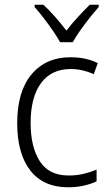

<svg xmlns="http://www.w3.org/2000/svg" viewBox="-20 -785 462 815"><path d="M270 10Q164 10 108.5 -61.5Q53 -133 53 -262Q53 -397 114 -469.5Q175 -542 279 -542Q313 -542 342.5 -535.5Q372 -529 395 -517L378 -470Q330 -492 280 -492Q198 -492 154 -432Q110 -372 110 -263Q110 -161 149 -100.5Q188 -40 272 -40Q305 -40 334.5 -47Q364 -54 390 -65V-15Q366 -4 335.5 3Q305 10 270 10ZM235 -606Q223 -628 204 -655.5Q185 -683 164.5 -709.5Q144 -736 127 -755V-765H164Q188 -743 214 -713.5Q240 -684 262 -655Q285 -685 310 -712Q335 -739 361 -765H399V-755Q381 -735 360 -708.5Q339 -682 320 -655Q301 -628 289 -606Z"/></svg>

Font: Noto Sans Khmer UI SemiCondensed Light
Style: Regular
Weight: 300
Width: 4
Designer: Danh Hong and the Monotype Design Team
Foundry: Monotype Imaging Inc.
Version: Version 2.002; ttfautohint (v1.8.4.7-5d5b)